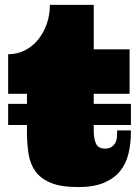

<svg xmlns="http://www.w3.org/2000/svg" viewBox="-20 -739 563 782"><path d="M361.8 -719.2V-538.1H507.8V-356.9H361.8V-315.9H513.2V-230H361.8V-207Q361.8 -174.8 370.8 -154.3Q379.9 -133.8 408.2 -133.8Q423.8 -133.8 433.3 -139.9Q442.9 -146 448.5 -155Q454.1 -164.1 455.6 -175.5Q457 -187 457 -199.2V-208H513.2V-201.2Q513.2 -153.8 503.2 -112.8Q493.2 -71.8 469 -42Q444.8 -12.2 403.3 5.4Q361.8 22.9 298.8 22.9Q229 22.9 187.5 5.9Q146 -11.2 124.5 -41Q103 -70.8 96.4 -111.8Q89.8 -152.8 89.8 -201.2V-230H13.2V-315.9H89.8V-356.9H13.2V-518.1Q49.8 -518.1 81.3 -533.9Q112.8 -549.8 135.5 -577.9Q158.2 -606 170.7 -642.1Q183.1 -678.2 183.1 -719.2Z"/></svg>

Font: Ultra
Style: Regular
Weight: 400
Designer: Astigmatic (AOETI)
Foundry: Astigmatic (AOETI)
Version: Version 1.000